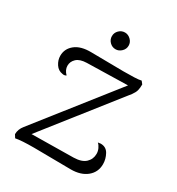

<svg xmlns="http://www.w3.org/2000/svg" viewBox="-162 -766 808 875"><g transform="rotate(30 242.0 -328.0)"><path d="M454 -92Q454 -50 422.5 -24Q391 2 338 2L144 0Q78 0 48 6L38 -10Q38 -36 56 -58L373 -460L159 -455Q123 -454 106 -438Q89 -422 89 -400Q89 -378 108 -359Q98 -353 88 -356Q65 -359 51.5 -379.5Q38 -400 38 -423Q38 -460 68 -484Q98 -508 153 -507L323 -505Q354 -505 379 -506Q404 -507 416 -510L427 -496Q427 -477 423.5 -464Q420 -451 409 -436L103 -48L323 -51Q365 -52 385 -71Q405 -90 405 -118Q405 -132 399 -145Q393 -158 384 -166Q394 -168 398 -168Q427 -168 440.5 -143.5Q454 -119 454 -92ZM197 -618Q197 -636 210 -649Q223 -662 241 -662Q258 -662 271.5 -649Q285 -636 285 -618Q285 -600 271.5 -587Q258 -574 241 -574Q223 -574 210 -587Q197 -600 197 -618Z"/></g></svg>

Font: Arima Madurai Light
Style: Regular
Weight: 300
Designer: Joana Correia and Natanael Gama
Foundry: NDISCOVER
Version: Version 1.020